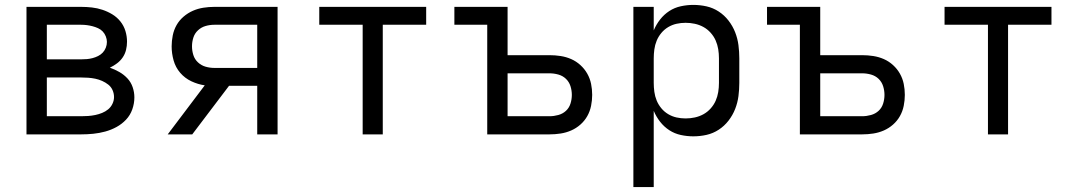

<svg xmlns="http://www.w3.org/2000/svg" viewBox="-20 -548 4390 783"><path d="M88 0V-520H311Q333 -520 355 -517.5Q377 -515 398 -508Q419 -501 438 -489.5Q457 -478 471 -460.5Q485 -443 491.5 -421.5Q498 -400 498 -378Q498 -361 494 -344.5Q490 -328 480.5 -314Q471 -300 457 -289.5Q443 -279 428 -272Q448 -265 466.5 -254.5Q485 -244 499.5 -228.5Q514 -213 521 -192.5Q528 -172 528 -151Q528 -126 519.5 -102Q511 -78 494 -60Q477 -42 455 -30Q433 -18 409 -11.5Q385 -5 360.5 -2.5Q336 0 311 0ZM171 -306H311Q323 -306 334.5 -307Q346 -308 357.5 -311Q369 -314 380 -319.5Q391 -325 399 -333.5Q407 -342 411.5 -353.5Q416 -365 416 -377Q416 -388 411.5 -399.5Q407 -411 399 -419.5Q391 -428 380 -433Q369 -438 357.5 -441Q346 -444 334.5 -445.5Q323 -447 311 -447H171ZM171 -74H311Q325 -74 339.5 -75Q354 -76 368.5 -79Q383 -82 396.5 -87.5Q410 -93 421 -102Q432 -111 438.5 -124.5Q445 -138 445 -152Q445 -167 439 -180.5Q433 -194 421.5 -203Q410 -212 396.5 -218Q383 -224 368.5 -227Q354 -230 339.5 -231Q325 -232 311 -232H171Z M664 0 815 -200Q787 -204 760.5 -216.5Q734 -229 715 -251Q696 -273 688 -301.5Q680 -330 680 -359Q680 -381 684.5 -403.5Q689 -426 700 -445.5Q711 -465 728.5 -480Q746 -495 766.5 -504Q787 -513 809.5 -516.5Q832 -520 854 -520H1112V0H1029V-198H914L764 0ZM854 -271H1029V-447H854Q836 -447 818.5 -442Q801 -437 787.5 -424.5Q774 -412 768.5 -394.5Q763 -377 763 -359Q763 -341 768.5 -323.5Q774 -306 787.5 -293.5Q801 -281 818.5 -276Q836 -271 854 -271Z M1459 0V-447H1282V-520H1718V-447H1541V0Z M1967 0V-447H1833V-520H2050V-323H2221Q2244 -323 2266.5 -319.5Q2289 -316 2309.5 -307Q2330 -298 2347 -282.5Q2364 -267 2375 -247.5Q2386 -228 2390.5 -206Q2395 -184 2395 -161Q2395 -139 2390.5 -116.5Q2386 -94 2375 -74.5Q2364 -55 2347 -40Q2330 -25 2309.5 -16Q2289 -7 2266.5 -3.5Q2244 0 2221 0ZM2221 -74Q2239 -74 2257 -79Q2275 -84 2288 -96Q2301 -108 2306.5 -125.5Q2312 -143 2312 -161Q2312 -179 2306.5 -196.5Q2301 -214 2288 -226.5Q2275 -239 2257 -244Q2239 -249 2221 -249H2050V-74Z M2563 215V-520H2646V-424Q2656 -448 2672 -468.5Q2688 -489 2709.5 -503Q2731 -517 2756.5 -522.5Q2782 -528 2807 -528Q2835 -528 2861.5 -522Q2888 -516 2911 -501Q2934 -486 2951 -464Q2968 -442 2978 -416.5Q2988 -391 2991.5 -364Q2995 -337 2995 -310V-210Q2995 -183 2991.5 -156Q2988 -129 2978 -103.5Q2968 -78 2951 -56Q2934 -34 2911 -19Q2888 -4 2861.5 2Q2835 8 2807 8Q2782 8 2756.5 2.5Q2731 -3 2709.5 -17Q2688 -31 2672 -51.5Q2656 -72 2646 -96V215ZM2776 -65Q2795 -65 2813.5 -69Q2832 -73 2848.5 -82Q2865 -91 2878 -105.5Q2891 -120 2898.5 -137Q2906 -154 2909 -172.5Q2912 -191 2912 -210V-310Q2912 -329 2909 -347.5Q2906 -366 2898.5 -383Q2891 -400 2878 -414.5Q2865 -429 2848.5 -438Q2832 -447 2813.5 -451Q2795 -455 2776 -455Q2757 -455 2739 -451Q2721 -447 2705 -437.5Q2689 -428 2677 -413.5Q2665 -399 2658 -382Q2651 -365 2648.5 -346.5Q2646 -328 2646 -310V-210Q2646 -192 2648.5 -173.5Q2651 -155 2658 -138Q2665 -121 2677 -106.5Q2689 -92 2705 -82.5Q2721 -73 2739 -69Q2757 -65 2776 -65Z M3242 0V-447H3108V-520H3325V-323H3496Q3519 -323 3541.5 -319.5Q3564 -316 3584.5 -307Q3605 -298 3622 -282.5Q3639 -267 3650 -247.5Q3661 -228 3665.5 -206Q3670 -184 3670 -161Q3670 -139 3665.5 -116.5Q3661 -94 3650 -74.5Q3639 -55 3622 -40Q3605 -25 3584.5 -16Q3564 -7 3541.5 -3.5Q3519 0 3496 0ZM3496 -74Q3514 -74 3532 -79Q3550 -84 3563 -96Q3576 -108 3581.5 -125.5Q3587 -143 3587 -161Q3587 -179 3581.5 -196.5Q3576 -214 3563 -226.5Q3550 -239 3532 -244Q3514 -249 3496 -249H3325V-74Z M4009 0V-447H3832V-520H4268V-447H4091V0Z"/></svg>

Font: Iosevka Aile
Style: Regular
Weight: 400
Designer: Belleve Invis
Foundry: Belleve Invis
Version: Version 28.0.1; ttfautohint (v1.8.4)